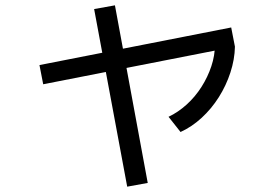

<svg xmlns="http://www.w3.org/2000/svg" viewBox="-20 -639 1040 720"><path d="M142 -323 128 -395 847 -536 861 -464ZM457 61 333 -605 411 -619 534 47ZM612 -201Q648 -218 680 -247Q712 -276 735.5 -313Q759 -350 772.5 -390.5Q786 -431 786 -471L861 -464Q860 -416 844 -367Q828 -318 800.5 -274.5Q773 -231 736 -197Q699 -163 657 -144Z"/></svg>

Font: M PLUS 2
Style: Regular
Weight: 400
Designer: Coji Morishita
Foundry: UNDERFOREST DESIGN
Version: Version 1.001